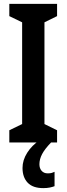

<svg xmlns="http://www.w3.org/2000/svg" viewBox="-20 -827 343 989"><path d="M274 -93H28V-156L94 -188V-712L28 -744V-807H274V-744L209 -712V-188L274 -156ZM183 19Q183 40 194.5 53Q206 66 226 66Q239 66 247 63.5Q255 61 261 58V132Q251 136 236.5 139Q222 142 203 142Q149 142 122.5 114Q96 86 96 38Q96 -2 120 -40Q144 -78 183 -104L243 -93Q211 -60 197 -33.5Q183 -7 183 19Z"/></svg>

Font: Noto Sans Kannada UI ExtraCondensed SemiBold
Style: Regular
Weight: 600
Width: 2
Designer: Jelle Bosma - Monotype Design Team
Foundry: Monotype Imaging Inc.
Version: Version 2.005; ttfautohint (v1.8.4.7-5d5b)